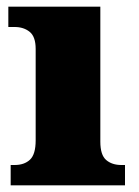

<svg xmlns="http://www.w3.org/2000/svg" viewBox="-20 -556 416 576"><path d="M12 0V-61H24Q53 -61 70 -77Q87 -93 87 -135V-409Q87 -446 69 -460.5Q51 -475 24 -475H5V-536H281V-131Q281 -91 298.5 -76Q316 -61 344 -61H355V0Z"/></svg>

Font: Noto Serif Devanagari Black
Style: Regular
Weight: 900
Designer: Universal Thirst, Indian Type Foundry and the Monotype Design Team
Foundry: Monotype Imaging Inc.
Version: Version 2.004; ttfautohint (v1.8.4.7-5d5b)